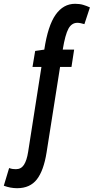

<svg xmlns="http://www.w3.org/2000/svg" viewBox="-143 -770 493 1010"><path d="M-53 220Q-88 220 -123 207L-95 114Q-84 118 -75.5 119Q-67 120 -59 120Q-32 120 -17 97Q-2 74 5 29L75 -418H28L42 -502L90 -509Q109 -635 149.5 -692.5Q190 -750 252 -750Q276 -750 294.5 -744.5Q313 -739 330 -731L301 -643Q291 -646 281.5 -648Q272 -650 264 -650Q234 -650 217 -619Q200 -588 187 -509H247L233 -418H173L102 32Q87 127 51 173.5Q15 220 -53 220Z"/></svg>

Font: Georama ExtraCondensed SemiBold
Style: Italic
Weight: 600
Width: 2
Italic angle: -9°
Designer: Jean-Baptiste Levee
Foundry: Production Type
Version: Version 1.000